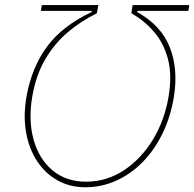

<svg xmlns="http://www.w3.org/2000/svg" viewBox="-20 -748 786 777"><path d="M86.9 -355.5Q107.9 -474.6 169.9 -558.8Q231.9 -643.1 350.6 -699.2L351.6 -704.1H145.5L149.4 -727.5H377.9L372.1 -694.3Q309.1 -663.6 255.1 -618.2Q201.2 -572.8 163.3 -508.5Q125.5 -444.3 110.4 -356.4Q94.2 -260.3 116.2 -182.1Q138.2 -104 192.9 -58.3Q247.6 -12.7 329.1 -12.7Q412.1 -13.2 481.4 -58.8Q550.8 -104.5 598.4 -182.4Q646 -260.3 662.1 -356.4Q676.8 -443.8 659.9 -508.3Q643.1 -572.8 604 -618.4Q564.9 -664.1 511.7 -694.3L516.6 -727.5H746.1L742.2 -704.1H536.1L535.2 -699.2Q631.3 -646 666.7 -557.6Q702.1 -469.2 683.6 -355.5Q670.4 -274.9 637.7 -207.8Q605 -140.6 557.1 -92Q509.3 -43.5 450.2 -16.8Q391.1 9.8 325.2 9.8Q262.7 9.8 212.9 -18.1Q163.1 -45.9 130.4 -95.5Q97.7 -145 85.7 -211.4Q73.7 -277.8 86.9 -355.5Z"/></svg>

Font: Inter Tight Thin
Style: Italic
Weight: 250
Italic angle: -9.39999°
Designer: Rasmus Andersson
Foundry: rsms
Version: Version 3.004